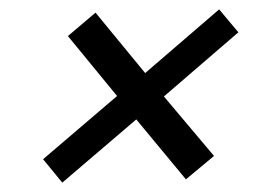

<svg xmlns="http://www.w3.org/2000/svg" viewBox="-20 -496 590 410"><path d="M113 -106 72 -156 230 -291 125 -419 184 -469 290 -340 448 -476 489 -427 330 -290 437 -163 377 -113 271 -241Z"/></svg>

Font: DM Sans 11pt
Style: Italic
Weight: 400
Italic angle: -10°
Version: Version 4.004;gftools[0.9.30]